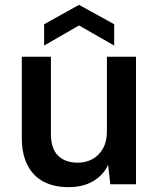

<svg xmlns="http://www.w3.org/2000/svg" viewBox="-20 -760 651 792"><path d="M263 12Q203 12 160 -10.5Q117 -33 93.5 -78.5Q70 -124 70 -191V-526H190V-207Q190 -147 219.5 -118Q249 -89 301 -89Q334 -89 361 -103.5Q388 -118 404.5 -147Q421 -176 421 -219V-526H541V0H435L426 -80Q406 -37 364 -12.5Q322 12 263 12ZM162 -572V-660L306 -740L451 -660V-572L306 -655Z"/></svg>

Font: DM Sans 9pt SemiBold
Style: Regular
Weight: 600
Version: Version 4.004;gftools[0.9.30]